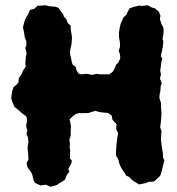

<svg xmlns="http://www.w3.org/2000/svg" viewBox="-20 -698 680 736"><path d="M155 10 136 13 114 3 109 -6 103 -31 97 -41 86 -56 82 -72 89 -87 88 -112 86 -123V-136L89 -152L87 -172L81 -185L85 -198L80 -215L84 -237L81 -252L67 -262L53 -274L36 -288L28 -305L23 -322L25 -338L27 -350L32 -364L44 -374L51 -383L52 -398L64 -416L68 -427L79 -443L77 -452L79 -480L82 -494L77 -515L81 -523V-539L75 -555L72 -574L68 -594L74 -617L80 -631L88 -644L95 -660L111 -664L124 -676L145 -677L153 -678L170 -674L193 -672L204 -668L212 -656L222 -644L225 -634L234 -625L240 -609L251 -600V-585L254 -569L256 -553L254 -528L250 -511L248 -493L251 -481L255 -462L258 -451L271 -440L273 -429L281 -416L291 -413L313 -415L333 -411L351 -415L362 -413H380H399L412 -423L415 -427L426 -451L433 -458L441 -474L440 -490L435 -503L440 -519V-532L436 -558V-573L439 -592L443 -609L449 -621L453 -631L465 -642L469 -652L477 -666L491 -671L515 -677L522 -675L545 -678L563 -669L574 -666L589 -653L595 -638L593 -625L599 -605L607 -591V-572L603 -549L606 -539L604 -518L600 -499L596 -483L602 -474L598 -457L596 -439L594 -428L597 -412L593 -397L600 -379L596 -368L595 -351L592 -337L591 -322L597 -304V-291L598 -278L599 -262L598 -246L596 -224L594 -210L599 -195L598 -182L597 -164L599 -146L601 -129L605 -108V-94L610 -83L602 -51L598 -35L594 -24L580 -11L570 -2L550 -1L538 4L523 7L513 9L495 -2L484 -10L475 -20L463 -25L458 -35L449 -47L440 -64L436 -76L434 -86L425 -101V-121L426 -139L428 -158L430 -173L433 -187L425 -204L427 -222L420 -229L411 -239L408 -255L400 -261L393 -265L373 -267L358 -269L347 -273L331 -269L320 -265L296 -264L283 -265L269 -260L260 -253L247 -241L252 -215L251 -194V-178L246 -162L248 -146L247 -132L249 -122L248 -91L256 -81L251 -67L242 -50L246 -40L237 -29L229 -9L217 -1L206 5L198 11L175 18Z"/></svg>

Font: Winky Rough
Style: Bold
Weight: 700
Designer: Simon Atzbach
Foundry: typofactur
Version: Version 1.206; ttfautohint (v1.8.4.7-5d5b)